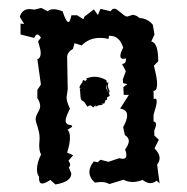

<svg xmlns="http://www.w3.org/2000/svg" viewBox="-20 -477 484 497"><path d="M75.7 -38.1Q75.7 -56.6 86.4 -77.1Q81.5 -85.4 81.5 -101.1L82.5 -119.6Q82.5 -128.4 80.8 -135.5Q79.1 -142.6 77.4 -148.4Q75.7 -154.3 74 -159.2Q72.3 -164.1 72.3 -168.9Q72.3 -173.3 74 -177.2Q75.7 -181.2 77.9 -185.3Q80.1 -189.5 82 -193.4Q84 -197.3 84 -202.1Q84 -211.9 76.7 -223.1V-244.1L85.9 -258.3L76.7 -323.7Q85.4 -326.7 85.4 -339.8Q85.4 -348.1 78.6 -370.1L85.9 -379.4Q81.1 -387.7 76.7 -387.7Q72.3 -387.7 68.4 -378.9L33.2 -387.7V-416L42.5 -415L31.2 -433.6Q37.1 -453.6 57.1 -453.6L68.8 -452.1L86.9 -456.5L103.5 -447.8Q108.4 -453.1 118.7 -453.1Q127.9 -453.1 142.1 -447.8Q150.9 -419.9 157.2 -419.9Q161.1 -419.9 165 -437.5H179.7L195.8 -427.2L198.7 -434.1L223.1 -452.6L233.4 -438L240.2 -454.1L266.6 -447.8Q270 -454.6 275.9 -454.6Q279.3 -454.6 283.7 -451.4Q288.1 -448.2 292.7 -444.3Q297.4 -440.4 301.5 -437.3Q305.7 -434.1 309.1 -434.1L323.2 -438.5Q332 -438.5 341.3 -430.2Q361.3 -429.7 375.5 -413.1L379.9 -387.7L371.6 -369.6Q389.6 -366.7 389.6 -318.4L378.4 -307.1Q382.3 -291.5 384.5 -279.8Q386.7 -268.1 386.7 -259.8Q386.7 -242.2 377.4 -241.7L377.9 -220.7L381.3 -221.7Q385.7 -221.7 385.7 -213.9Q385.7 -206.5 377.4 -179.2V-162.6Q383.8 -162.1 383.8 -155.3Q383.8 -149.4 379.4 -139.2V-126.5L391.1 -115.2L379.9 -92.8Q393.1 -80.1 393.1 -67.4Q393.1 -59.1 386.7 -50.8L393.1 -2.4L385.3 -9.3Q377 -2.9 369.6 -2.9Q359.9 -2.9 349.1 -11.2Q335 -5.9 323.7 -5.9Q311 -5.9 299.8 -11.7L262.7 -0.5Q255.4 -5.9 240.2 -5.9L225.6 -4.4Q211.4 -17.1 211.4 -31.7Q211.4 -44.9 222.7 -59.1L232.9 -57.1L240.2 -63.5L260.7 -58.1L288.1 -67.4L297.4 -65.9Q307.1 -65.9 307.1 -75.2Q307.1 -83.5 303.7 -89.4Q313.5 -103.5 313.5 -111.8Q313.5 -121.1 303.2 -127.4L298.8 -147.9Q309.1 -166.5 309.1 -178.2Q309.1 -193.4 291 -195.8L313.5 -231.4H300.3L299.3 -251.5L309.6 -259.3L298.8 -261.7L297.9 -271.5L305.7 -292.5L295.9 -311.5Q306.2 -312 306.2 -323.2V-325.7L299.3 -324.7Q291.5 -324.7 291.5 -332.5Q291.5 -339.4 298.8 -353.5Q289.6 -384.3 264.6 -384.3H262.2L260.7 -376Q252 -378.9 238.3 -378.9Q210.9 -378.9 191.4 -359.4L172.9 -365.2L168.9 -350.6Q153.8 -341.8 153.8 -329.1L155.3 -245.6L152.3 -225.1Q152.3 -213.4 161.1 -195.8Q149.9 -173.3 149.9 -165.5Q149.9 -153.3 164.6 -153.3L167 -148.9L154.8 -141.1Q161.1 -135.3 161.1 -120.6Q161.1 -105 153.8 -82L169.4 -75.2L157.2 -61Q161.6 -54.7 161.6 -50.8Q161.6 -46.9 158.2 -43.9L164.6 -27.8Q164.6 -6.3 123.5 0.5L110.4 -11.2Q96.2 -2 89.4 -2Q81.1 -2 81.1 -14.6V-19.5Q75.7 -26.9 75.7 -38.1ZM205.1 -271 202.6 -273.4Q213.9 -278.3 225.1 -278.3Q239.7 -278.3 255.4 -269.5L256.8 -262.2L260.7 -264.6L258.8 -253.9L265.1 -236.8L261.7 -240.7V-239.3Q261.7 -234.9 264.2 -229L256.8 -224.6L257.3 -219.2L253.4 -217.8L250 -209L243.2 -208.5L246.1 -205.6L235.8 -204.6L227.1 -200.7L228 -204.6L220.7 -198.7Q217.3 -204.1 213.4 -204.1Q210.4 -204.1 206.5 -200.7L197.3 -213.9L191.4 -217.3Q188.5 -220.2 188 -231.9Q187.5 -243.7 186.5 -247.1L189 -249L185.5 -250Q187 -256.8 192.9 -263.2L194.8 -270L201.2 -267.6ZM256.8 -259.3 254.9 -249 260.3 -237.3 256.8 -249.5Z"/></svg>

Font: Truetypewriter PolyglOTT
Style: Regular
Weight: 400
Designer: Sergey Beatoff a.k.a. Sam_T
Version: Version 3.76